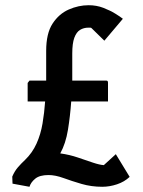

<svg xmlns="http://www.w3.org/2000/svg" viewBox="-20 -712 548 736"><path d="M93 4 28 -8 27 -35Q36 -56 48.5 -70.5Q61 -85 76 -99Q104 -126 120 -161.5Q136 -197 143 -238.5Q150 -280 153 -323H86V-394L93 -403H157V-517Q157 -584 181.5 -621.5Q206 -659 243.5 -675.5Q281 -692 320 -692Q350 -692 376 -682Q402 -672 421.5 -660Q441 -648 451 -640L380 -556L330 -605Q328 -606 324.5 -606Q321 -606 319 -606Q301 -606 287 -597.5Q273 -589 265 -567.5Q257 -546 257 -507V-403H388Q394 -403 394 -395V-323H253Q249 -267 240.5 -214.5Q232 -162 211 -124Q247 -119 279 -108Q311 -97 336.5 -88.5Q362 -80 378 -79L424 -121L477 -34Q457 -15 428.5 -5.5Q400 4 372 4Q330 4 292.5 -7Q255 -18 223.5 -29.5Q192 -41 166 -41Q132 -41 115 -27Q98 -13 93 4Z"/></svg>

Font: Kreon Light
Style: Regular
Weight: 400
Version: Version 2.002